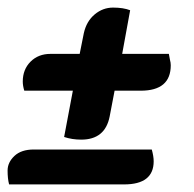

<svg xmlns="http://www.w3.org/2000/svg" viewBox="-32 -486 511 506"><path d="M-8 0Q-12 -15 -12 -36.5Q-12 -58 6 -75Q24 -92 57 -92H368Q373 -74 373 -61Q373 0 295 0ZM28 -271Q28 -303 48.5 -323.5Q69 -344 101 -344H178L189 -399Q196 -430 217.5 -448Q239 -466 266 -466Q293 -466 311 -459L290 -344H413L416 -328Q418 -321 418 -314Q418 -247 339 -247H270L257 -179Q245 -118 182 -118Q158 -118 137 -125L160 -247H32Q28 -260 28 -271Z"/></svg>

Font: Sansita One
Style: Regular
Weight: 400
Designer: Pablo Cosgaya
Foundry: Omnibus-Type
Version: Version 1.001